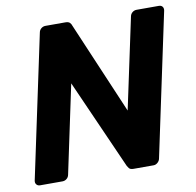

<svg xmlns="http://www.w3.org/2000/svg" viewBox="-78 -780 878 861"><g transform="rotate(-10 360.5 -350.0)"><path d="M36 0Q26 0 20 -7Q14 -14 16 -25L154 -675Q156 -686 164.5 -693Q173 -700 184 -700H274Q289 -700 295 -693.5Q301 -687 302 -682L481 -262L569 -675Q571 -686 579.5 -693Q588 -700 599 -700H700Q711 -700 716.5 -693Q722 -686 720 -675L582 -25Q580 -15 571.5 -7.5Q563 0 553 0H462Q447 0 441.5 -7Q436 -14 434 -18L253 -426L168 -25Q166 -14 157.5 -7Q149 0 138 0Z"/></g></svg>

Font: Rubik Light SemiBold
Style: Italic
Weight: 600
Italic angle: -12°
Version: Version 2.104